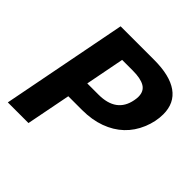

<svg xmlns="http://www.w3.org/2000/svg" viewBox="-173 -803 947 947"><g transform="rotate(45 300.0 -329.5)"><path d="M300.8 -232.4H204.6L159.2 0H15.1L143.1 -658.7H377.4Q486.3 -658.7 542.7 -618.7Q599.1 -578.6 599.1 -501Q599.1 -449.2 577.4 -397.2Q555.7 -345.2 517.3 -308.8Q479 -272.5 424.1 -252.4Q369.1 -232.4 300.8 -232.4ZM451.2 -475.1Q451.2 -513.7 423.1 -530.3Q395 -546.9 339.8 -546.9H265.6L226.1 -343.3H304.2Q428.2 -343.3 448.2 -448.2Q451.2 -462.9 451.2 -475.1Z"/></g></svg>

Font: Cousine
Style: Bold Italic
Weight: 700
Italic angle: -12°
Monospace: yes
Designer: Steve Matteson
Foundry: Ascender Corporation
Version: Version 1.20